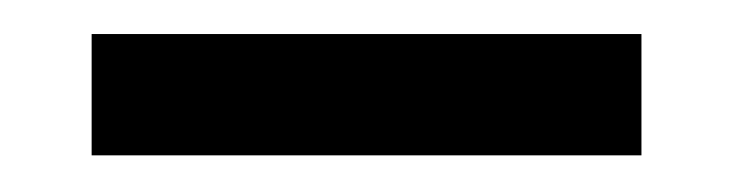

<svg xmlns="http://www.w3.org/2000/svg" viewBox="-20 -606 419 110"><path d="M32.5 -586.5H347.5V-517H32.5Z"/></svg>

Font: Overused Grotesk
Style: Regular
Weight: 450
Version: Version 0.004